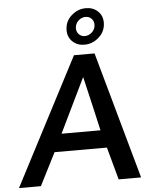

<svg xmlns="http://www.w3.org/2000/svg" viewBox="-97 -1018 860 1070"><g transform="rotate(-5 332.5 -483.0)"><path d="M463.9 -871.6Q463.9 -891.6 450.7 -904.8Q437.5 -918 417.5 -918Q394.5 -918 376.7 -900.6Q358.9 -883.3 358.9 -858.9Q358.9 -838.9 372.1 -825.4Q385.3 -812 404.8 -812Q428.2 -812 446 -829.3Q463.9 -846.7 463.9 -871.6ZM423.8 -966.3Q463.9 -966.3 490.2 -941.7Q516.6 -917 516.6 -877.9Q516.6 -829.6 480.7 -796.9Q444.8 -764.2 398.9 -764.2Q358.9 -764.2 332.5 -789.1Q306.2 -814 306.2 -852.5Q306.2 -901.4 341.8 -933.8Q377.4 -966.3 423.8 -966.3ZM-34.7 0 335 -710.9H450.2L648.4 0H522.9L473.1 -182.1H180.2L87.9 0ZM228 -281.2H445.8Q413.6 -424.3 375.5 -585.4Q310.5 -450.7 228 -281.2Z"/></g></svg>

Font: Muli
Style: Semi-BoldItalic
Weight: 600
Italic angle: -7°
Designer: Vernon Adams
Foundry: newtypography
Version: Version 2.0; ttfautohint (v1.00rc1.2-2d82) -l 8 -r 50 -G 200